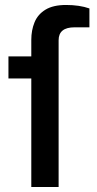

<svg xmlns="http://www.w3.org/2000/svg" viewBox="-20 -753 389 773"><path d="M106 0V-437H14V-526H106V-593Q106 -631 119 -663Q132 -695 163 -714Q194 -733 246 -733Q300 -733 340 -719V-643H280Q216 -643 216 -591V0Z"/></svg>

Font: Archivo SemiExpanded Medium
Style: Regular
Weight: 500
Width: 6
Designer: Hector Gatti
Foundry: Omnibus-Type
Version: Version 2.001; ttfautohint (v1.8.3)